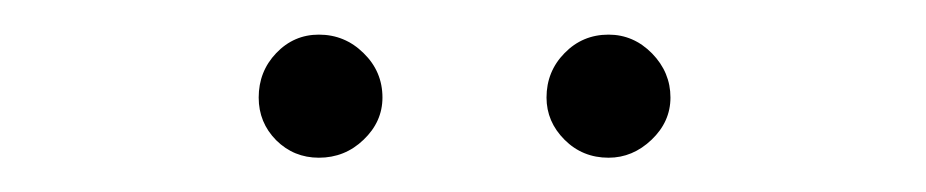

<svg xmlns="http://www.w3.org/2000/svg" viewBox="-20 -884 540 112"><path d="M166 -792Q151.4 -792 141.1 -802.2Q130.9 -812.5 130.9 -827.1Q130.9 -842.3 141.1 -853Q151.4 -863.8 166 -863.8Q181.2 -863.8 192.1 -853Q203.1 -842.3 203.1 -827.1Q203.1 -813 192.1 -802.5Q181.2 -792 166 -792ZM298.8 -827.1Q298.8 -842.3 309.3 -853Q319.8 -863.8 335 -863.8Q349.6 -863.8 360.4 -852.8Q371.1 -841.8 371.1 -827.1Q371.1 -813 360.1 -802.5Q349.1 -792 335 -792Q319.8 -792 309.3 -802.5Q298.8 -813 298.8 -827.1Z"/></svg>

Font: Lumene Sans Light
Style: Regular
Weight: 300
Designer: Deni Anggara
Version: Version 1.003;Glyphs 3.1.2 (3151)